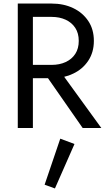

<svg xmlns="http://www.w3.org/2000/svg" viewBox="-20 -720 600 1080"><path d="M80 0V-700H270Q338 -700 391.5 -674.5Q445 -649 476.5 -602Q508 -555 508 -490Q508 -426 476.5 -378.5Q445 -331 392 -306Q368 -294 341 -288L550 0H445L250 -280H165V0ZM165 -355H270Q315 -355 349.5 -371Q384 -387 403.5 -417Q423 -447 423 -490Q423 -533 403.5 -563Q384 -593 349.5 -609Q315 -625 270 -625H165ZM399 90 289 340 231 319 319 60Z"/></svg>

Font: Venryn Sans
Style: Regular
Weight: 400
Designer: Owen Earl, indestructible type* (font) & Cristiano Sobral (main changes)
Version: Version 3.600; ttfautohint (v1.8.3)